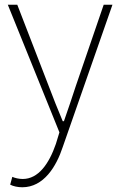

<svg xmlns="http://www.w3.org/2000/svg" viewBox="-20 -547 508 811"><path d="M74 244C165 244 218 156 245 74L455 -527H418L300 -183C285 -138 267 -82 250 -35H245C225 -82 203 -138 186 -183L53 -527H13L231 12L216 61C187 145 142 209 76 209C60 209 43 205 32 200L23 233C36 240 56 244 74 244Z"/></svg>

Font: Noto Sans CJK SC Thin
Style: Regular
Weight: 100
Designer: Ryoko NISHIZUKA 西塚涼子 (kana, bopomofo & ideographs); Paul D. Hunt (Latin, Greek & Cyrillic); Sandoll Communications 산돌커뮤니
Foundry: Adobe
Version: Version 2.004;hotconv 1.0.118;makeotfexe 2.5.65603